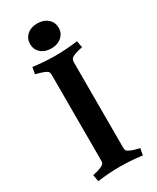

<svg xmlns="http://www.w3.org/2000/svg" viewBox="-214 -901 798 973"><g transform="rotate(-30 184.5 -414.5)"><path d="M249 -572V-78Q249 -65 251.5 -59.5Q254 -54 264 -49Q280 -40 312 -32L323 -30L316 9Q247 0 185.5 0Q124 0 55 9L48 -30Q110 -43 118 -60Q120 -65 120 -78V-572Q120 -585 117.5 -590.5Q115 -596 106 -601Q89 -610 58 -618L48 -620L55 -659Q124 -650 185.5 -650Q247 -650 316 -659L323 -620Q259 -608 252 -590Q249 -585 249 -572ZM126 -712.5Q103 -733 103 -765Q103 -797 126 -817.5Q149 -838 186 -838Q223 -838 246.5 -817.5Q270 -797 270 -765Q270 -733 246.5 -712.5Q223 -692 186 -692Q149 -692 126 -712.5Z"/></g></svg>

Font: Buenard
Style: Bold
Weight: 700
Foundry: FontFuror
Version: Version 1.002 2011